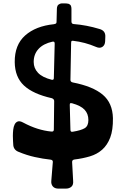

<svg xmlns="http://www.w3.org/2000/svg" viewBox="-20 -968 745 1134"><path d="M420 -26Q405 -24 406 -10L412 101Q414 124 401.5 135Q389 146 368 146H325Q303 146 292 133Q281 120 283 100L292 -11Q293 -23 279 -25Q233 -30 185.5 -40.5Q138 -51 90 -71Q58 -83 58 -118Q58 -121 57 -134.5Q56 -148 56 -165.5Q56 -183 58 -201.5Q60 -220 66.5 -233Q73 -246 85 -250.5Q97 -255 117 -244Q160 -221 201 -208Q242 -195 283 -191Q298 -189 298 -203L300 -371Q300 -383 286 -388Q175 -413 121.5 -463Q68 -513 67 -601Q66 -703 128.5 -758.5Q191 -814 298 -825Q308 -827 311 -829.5Q314 -832 314 -840L316 -917Q316 -925 319.5 -933Q323 -941 333 -945Q339 -948 346 -948Q353 -948 360 -948Q367 -948 374 -947.5Q381 -947 387 -945Q397 -940 399.5 -932Q402 -924 402 -916V-841Q402 -827 415 -826Q491 -820 567 -797Q604 -787 602 -751L601 -724Q600 -701 584.5 -691Q569 -681 547 -691Q482 -719 412 -727Q407 -728 403.5 -726Q400 -724 400 -713L396 -496Q396 -484 410 -481Q528 -458 586.5 -409Q645 -360 647 -270Q648 -200 631 -155.5Q614 -111 583.5 -84Q553 -57 511 -44.5Q469 -32 420 -26ZM290 -722Q236 -710 207.5 -679Q179 -648 179 -602Q179 -565 204.5 -538Q230 -511 285 -497Q298 -494 298 -507L303 -710Q303 -718 300 -720.5Q297 -723 290 -722ZM406 -358Q397 -360 394.5 -358Q392 -356 392 -348L396 -201Q396 -187 410 -190Q459 -198 480.5 -211Q502 -224 502 -259Q502 -296 479.5 -320Q457 -344 406 -358Z"/></svg>

Font: OpenDyslexic3
Style: Bold
Weight: 700
Designer: Abelardo Gonzalez
Version: Version 1.000;PS 001.001;hotconv 1.0.56